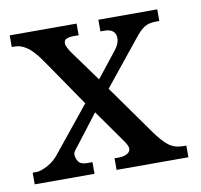

<svg xmlns="http://www.w3.org/2000/svg" viewBox="-60 -538 631 602"><g transform="rotate(-10 255.0 -237.0)"><path d="M220.7 -473.6V-436.5H201.2Q191.4 -436.5 182.6 -433.1Q173.8 -429.7 173.8 -418.9Q173.8 -413.1 178.2 -404.3Q182.6 -395.5 190.4 -384.8L259.8 -289.1L322.3 -368.2Q331.1 -378.9 335 -388.7Q338.9 -398.4 338.9 -405.3Q338.9 -436.5 302.7 -436.5H290V-473.6H477.5V-436.5H465.8Q443.4 -436.5 429.2 -427.2Q415 -418 397.5 -395.5L284.2 -254.9L394.5 -99.6Q418.9 -65.4 437.5 -51.3Q456.1 -37.1 484.4 -37.1H493.2V0H264.6V-37.1H280.3Q293.9 -37.1 304.7 -43Q315.4 -48.8 315.4 -59.6Q315.4 -69.3 297.9 -92.8L229.5 -189.5L162.1 -101.6Q159.2 -97.7 150.9 -87.4Q142.6 -77.1 142.6 -71.3Q142.6 -58.6 149.9 -47.9Q157.2 -37.1 176.8 -37.1H194.3V0H3.9V-37.1H15.6Q30.3 -37.1 52.7 -49.3Q75.2 -61.5 91.8 -84L204.1 -222.7L108.4 -362.3Q100.6 -374 90.8 -387.2Q81.1 -400.4 69.8 -411.6Q58.6 -422.9 44.9 -429.7Q31.2 -436.5 15.6 -436.5H7.8V-473.6Z"/></g></svg>

Font: Uchen
Style: Regular
Weight: 400
Designer: Christopher J. Fynn
Foundry: Christopher J. Fynn for DDC
Version: Version 1.000 preliminary